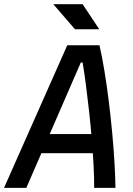

<svg xmlns="http://www.w3.org/2000/svg" viewBox="-43 -914 649 934"><path d="M-23.4 0 284.2 -693.8H440.9Q453.6 -638.7 465.1 -568.6Q476.6 -498.5 486.1 -421.9Q495.6 -345.2 502.7 -268.8Q509.8 -192.4 513.9 -123.3Q518.1 -54.2 518.6 0H415Q415.5 -44.9 412.4 -106Q409.2 -167 403.6 -235.4Q397.9 -303.7 390.4 -372.3Q382.8 -440.9 374.8 -502.4Q366.7 -564 358.9 -609.9H350.1L85 0ZM105 -168.9 125 -261.7H476.6L456.5 -168.9ZM321.8 -771.5 216.3 -893.6H358.9L439.9 -771.5Z"/></svg>

Font: Cascadia Code
Style: Italic
Weight: 400
Italic angle: -10°
Designer: Aaron Bell
Foundry: Saja Typeworks
Version: Version 2407.024